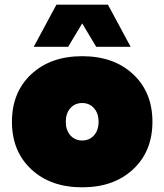

<svg xmlns="http://www.w3.org/2000/svg" viewBox="-20 -780 702 820"><path d="M631 -260Q631 -134 548.5 -57Q466 20 331 20Q196 20 113.5 -57Q31 -134 31 -260Q31 -386 113.5 -463Q196 -540 331 -540Q466 -540 548.5 -463Q631 -386 631 -260ZM401 -260Q401 -296 381.5 -318Q362 -340 331 -340Q300 -340 280.5 -318Q261 -296 261 -260Q261 -224 280.5 -202Q300 -180 331 -180Q362 -180 381.5 -202Q401 -224 401 -260ZM271 -580H124L221 -760H441L538 -580H391L331 -680Z"/></svg>

Font: Metropolitano Black
Style: Regular
Weight: 900
Designer: Fonts by Alex Slobzheninov & Chris M. Simpson / Changes by Cristiano Sobral
Foundry: Fonts by Alex Slobzheninov & Chris M. Simpson / Changes by Cristiano Sobral
Version: Version 1.00;August 30, 2020;FontCreator 13.0.0.2681 64-bit